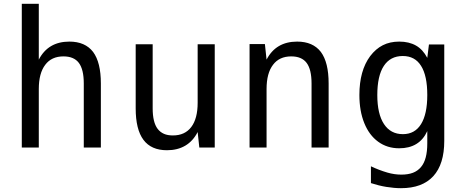

<svg xmlns="http://www.w3.org/2000/svg" viewBox="-20 -780 2448 1015"><path d="M185.1 0V-309.1Q185.1 -393.1 219.2 -437.5Q252.4 -481.9 315.4 -481.9Q371.1 -481.9 397 -447.3Q422.9 -412.6 422.9 -338.9V0H513.2V-338.9Q513.2 -450.2 472.2 -505.4Q430.2 -560.1 346.7 -560.1Q234.4 -560.1 185.1 -464.8V-759.8H95.2V0Z M1024.9 -82 1033.7 0H1115.2V-545.9H1024.9V-236.8Q1024.9 -153.3 991.2 -108.6Q957.5 -64 894 -64Q865.7 -64 846.2 -72.8Q826.7 -81.5 813.5 -98.6Q787.1 -133.3 787.1 -207V-545.9H697.3V-207Q697.3 -95.7 738.3 -40.8Q779.3 14.2 862.8 14.2Q918.5 14.2 959.5 -10Q1000.5 -34.2 1024.9 -82Z M1389.2 0V-309.1Q1389.2 -393.1 1423.3 -437.5Q1456.5 -481.9 1519.5 -481.9Q1575.2 -481.9 1601.1 -447.3Q1627 -412.6 1627 -338.9V0H1717.3V-338.9Q1717.3 -450.2 1676.3 -505.4Q1634.3 -560.1 1550.8 -560.1Q1438.5 -560.1 1389.2 -464.8L1380.4 -546.9H1299.3V0Z M2328.6 -35.2V-544.9H2247.6L2238.8 -474.1Q2215.3 -518.6 2179.2 -539.1Q2142.1 -560.1 2090.8 -560.1Q2041.5 -560.1 2003.9 -541Q1966.3 -522 1937 -483.4Q1879.9 -406.7 1879.9 -277.8Q1879.9 -192.9 1905.8 -129.2Q1931.6 -65.4 1979.2 -30.8Q2026.9 3.9 2090.3 3.9Q2197.3 3.9 2238.8 -86.9V-22Q2238.8 64 2205.6 103Q2188.5 123.5 2163.1 133.3Q2137.7 143.1 2101.6 143.1Q2064.9 143.1 2027.8 132.3Q1982.9 119.1 1940.9 99.1V188Q1983.4 201.7 2022 208Q2064.5 214.8 2099.6 214.8Q2212.4 214.8 2270.5 151.4Q2328.6 87.9 2328.6 -35.2ZM1974.6 -277.3Q1974.6 -378.9 2009 -431.4Q2043.5 -483.9 2109.4 -483.9Q2173.8 -483.9 2206.1 -431.6Q2238.8 -379.9 2238.8 -277.8Q2238.8 -176.8 2205.8 -123.8Q2172.9 -70.8 2109.9 -70.8Q2044.9 -70.8 2009.8 -124.3Q1974.6 -177.7 1974.6 -277.3Z"/></svg>

Font: Hack Dev
Style: Regular
Weight: 400
Designer: Christopher Simpkins
Foundry: Christopher Simpkins
Version: Version 2.0315